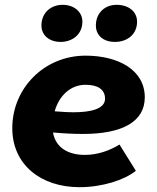

<svg xmlns="http://www.w3.org/2000/svg" viewBox="-20 -762 652 797"><path d="M310 15C405 15 497 -15 544 -53L476 -162C437 -138 387 -119 332 -119C263 -119 211 -149 200 -212C245 -208 287 -206 325 -206C488 -206 581 -257 581 -358C581 -473 469 -531 335 -531C164 -531 31 -396 31 -230C31 -78 150 15 310 15ZM232 -588C280 -588 322 -619 322 -672C322 -713 287 -742 240 -742C190 -742 152 -708 152 -656C152 -617 183 -588 232 -588ZM457 -588C508 -588 549 -619 549 -672C549 -713 515 -742 464 -742C415 -742 378 -708 378 -656C378 -616 408 -588 457 -588ZM207 -300C225 -364 272 -410 335 -410C383 -410 416 -393 416 -352C416 -310 357 -296 286 -296C260 -296 233 -298 207 -300Z"/></svg>

Font: Fixel Display ExtraBold
Style: Italic
Weight: 800
Italic angle: -10°
Designer: AlfaBravo + MacPaw
Foundry: Kyrylo Tkachov, Marchela Mozhyna, Serhii Makarenko, Maria Weinstein, Zakhar Kryvoshyya
Version: Version 1.210;Glyphs 3.2 (3217)